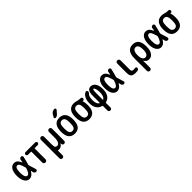

<svg xmlns="http://www.w3.org/2000/svg" viewBox="429 -2594 4641 4641"><g transform="rotate(-45 2750.0 -273.0)"><path d="M217.8 -435.5Q141.6 -435.5 141.6 -259.8Q141.6 -84 217.8 -84Q279.3 -84 324.2 -233.4Q327.1 -244.1 324.2 -255.9Q294.9 -362.3 271 -398.9Q247.1 -435.5 217.8 -435.5ZM201.2 9.8Q126 9.8 78.6 -59.6Q31.2 -128.9 31.2 -259.8Q31.2 -388.7 77.6 -459.5Q124 -530.3 201.2 -530.3Q248 -530.3 282.7 -503.4Q317.4 -476.6 353.5 -400.4Q357.4 -396.5 361.3 -401.4Q363.3 -413.1 367.2 -437.5Q371.1 -461.9 372.1 -469.7Q375 -492.2 392.1 -505.9Q409.2 -519.5 430.7 -519.5Q450.2 -519.5 463.4 -504.4Q476.6 -489.3 471.7 -468.8Q444.3 -342.8 417 -255.9Q414.1 -247.1 418 -235.4Q437.5 -175.8 473.6 -51.8Q478.5 -32.2 466.8 -16.1Q455.1 0 434.6 0Q411.1 0 393.6 -14.6Q376 -29.3 371.1 -51.8Q369.1 -61.5 365.7 -79.6Q362.3 -97.7 361.3 -100.6Q360.4 -103.5 356.9 -103.5Q353.5 -103.5 352.5 -101.6Q289.1 9.8 201.2 9.8Z M585 -431.6Q567.4 -431.6 554.2 -444.8Q541 -458 541 -476.1Q541 -494.1 554.2 -506.8Q567.4 -519.5 585 -519.5H915Q932.6 -519.5 945.8 -506.8Q959 -494.1 959 -476.1Q959 -458 945.8 -444.8Q932.6 -431.6 915 -431.6H817.4Q806.6 -431.6 805.7 -420.9V-55.7Q805.7 -32.2 789.6 -16.1Q773.4 0 750 0Q726.6 0 710.4 -16.6Q694.3 -33.2 694.3 -55.7V-420.9Q694.3 -431.6 682.6 -431.6Z M1059.6 167V-466.8Q1059.6 -489.3 1075.2 -504.4Q1090.8 -519.5 1112.8 -519.5Q1134.8 -519.5 1150.4 -504.4Q1166 -489.3 1166 -466.8V-209Q1166 -131.8 1181.2 -107.9Q1196.3 -84 1238.3 -84Q1279.3 -84 1305.7 -132.3Q1332 -180.7 1332 -276.4V-465.8Q1332 -488.3 1348.1 -503.9Q1364.3 -519.5 1386.2 -519.5Q1408.2 -519.5 1424.3 -503.9Q1440.4 -488.3 1440.4 -465.8V-51.8Q1440.4 -30.3 1424.8 -15.1Q1409.2 0 1387.7 0Q1365.2 0 1351.1 -14.6Q1336.9 -29.3 1335.9 -50.8L1335 -72.3H1334Q1332 -72.3 1332 -71.3Q1286.1 9.8 1208 9.8Q1192.4 9.8 1177.7 6.8Q1166 4.9 1166 15.6V167Q1166 189.5 1150.4 204.6Q1134.8 219.7 1112.8 219.7Q1090.8 219.7 1075.2 204.6Q1059.6 189.5 1059.6 167Z M1825.2 -402.8Q1801.8 -442.4 1750 -442.4Q1698.2 -442.4 1674.8 -402.8Q1651.4 -363.3 1651.4 -260.3Q1651.4 -157.2 1674.8 -117.7Q1698.2 -78.1 1750 -78.1Q1801.8 -78.1 1825.2 -117.7Q1848.6 -157.2 1848.6 -260.3Q1848.6 -363.3 1825.2 -402.8ZM1960 -260.3Q1960 9.8 1750 9.8Q1540 9.8 1540 -260.3Q1540 -530.3 1750 -530.3Q1960 -530.3 1960 -260.3ZM1701.2 -701.2Q1718.8 -731.4 1749.5 -748Q1780.3 -764.6 1815.4 -764.6Q1837.9 -764.6 1845.7 -745.1Q1853.5 -725.6 1839.8 -709L1767.6 -627Q1735.4 -589.8 1684.6 -589.8Q1668.9 -589.8 1661.1 -604.5Q1653.3 -619.1 1661.1 -632.8Z M2320.3 -402.8Q2296.9 -442.4 2245.1 -442.4Q2193.4 -442.4 2169.9 -402.8Q2146.5 -363.3 2146.5 -260.3Q2146.5 -157.2 2169.9 -117.7Q2193.4 -78.1 2245.1 -78.1Q2296.9 -78.1 2320.3 -117.7Q2343.8 -157.2 2343.8 -260.3Q2343.8 -363.3 2320.3 -402.8ZM2245.1 -530.3Q2288.1 -530.3 2335.9 -515.1Q2383.8 -500 2420.9 -500H2448.2Q2465.8 -500 2478.5 -486.8Q2491.2 -473.6 2491.2 -456.1Q2491.2 -438.5 2478.5 -425.3Q2465.8 -412.1 2448.2 -412.1H2430.7H2429.7V-411.1L2430.7 -410.2Q2455.1 -352.5 2455.1 -259.8Q2455.1 9.8 2245.1 9.8Q2035.2 9.8 2035.2 -260.3Q2035.2 -530.3 2245.1 -530.3Z M2801.8 -299.8V-96.7Q2801.8 -92.8 2804.7 -90.8Q2807.6 -88.9 2811.5 -89.8Q2881.8 -127 2881.8 -269.5Q2881.8 -346.7 2865.7 -393.6Q2849.6 -440.4 2830.1 -440.4Q2820.3 -440.4 2814.5 -431.6Q2808.6 -422.9 2805.2 -391.1Q2801.8 -359.4 2801.8 -299.8ZM2686.5 2.9Q2603.5 -16.6 2557.6 -85.4Q2511.7 -154.3 2511.7 -259.8Q2511.7 -363.3 2549.8 -433.1Q2587.9 -502.9 2649.4 -523.4Q2666 -529.3 2680.7 -515.6Q2695.3 -502 2695.3 -483.4Q2695.3 -476.6 2693.4 -469.7Q2691.4 -462.9 2689 -458.5Q2686.5 -454.1 2681.2 -446.8Q2675.8 -439.5 2673.3 -436.5Q2670.9 -433.6 2663.6 -425.8Q2656.2 -418 2655.3 -416Q2618.2 -372.1 2618.2 -259.8Q2618.2 -125 2688.5 -89.8Q2692.4 -88.9 2695.3 -90.8Q2698.2 -92.8 2698.2 -96.7V-328.1Q2698.2 -435.5 2728 -482.9Q2757.8 -530.3 2818.4 -530.3Q2896.5 -530.3 2942.4 -463.4Q2988.3 -396.5 2988.3 -269.5Q2988.3 -157.2 2942.9 -86.9Q2897.5 -16.6 2813.5 2.9Q2802.7 4.9 2801.8 16.6V168Q2801.8 190.4 2787.1 205.1Q2772.5 219.7 2750 219.7Q2727.5 219.7 2712.9 205.1Q2698.2 190.4 2698.2 168V16.6Q2697.3 4.9 2686.5 2.9Z M3217.8 -435.5Q3141.6 -435.5 3141.6 -259.8Q3141.6 -84 3217.8 -84Q3279.3 -84 3324.2 -233.4Q3327.1 -244.1 3324.2 -255.9Q3294.9 -362.3 3271 -398.9Q3247.1 -435.5 3217.8 -435.5ZM3201.2 9.8Q3126 9.8 3078.6 -59.6Q3031.2 -128.9 3031.2 -259.8Q3031.2 -388.7 3077.6 -459.5Q3124 -530.3 3201.2 -530.3Q3248 -530.3 3282.7 -503.4Q3317.4 -476.6 3353.5 -400.4Q3357.4 -396.5 3361.3 -401.4Q3363.3 -413.1 3367.2 -437.5Q3371.1 -461.9 3372.1 -469.7Q3375 -492.2 3392.1 -505.9Q3409.2 -519.5 3430.7 -519.5Q3450.2 -519.5 3463.4 -504.4Q3476.6 -489.3 3471.7 -468.8Q3444.3 -342.8 3417 -255.9Q3414.1 -247.1 3418 -235.4Q3437.5 -175.8 3473.6 -51.8Q3478.5 -32.2 3466.8 -16.1Q3455.1 0 3434.6 0Q3411.1 0 3393.6 -14.6Q3376 -29.3 3371.1 -51.8Q3369.1 -61.5 3365.7 -79.6Q3362.3 -97.7 3361.3 -100.6Q3360.4 -103.5 3356.9 -103.5Q3353.5 -103.5 3352.5 -101.6Q3289.1 9.8 3201.2 9.8Z M3832 9.8Q3738.3 9.8 3703.1 -24.4Q3668 -58.6 3668 -150.4V-464.8Q3668 -488.3 3684.1 -503.9Q3700.2 -519.5 3723.1 -519.5Q3746.1 -519.5 3762.2 -503.9Q3778.3 -488.3 3778.3 -464.8V-169.9Q3778.3 -112.3 3791.5 -96.2Q3804.7 -80.1 3851.6 -80.1Q3874 -80.1 3892.6 -84Q3909.2 -86.9 3923.8 -77.6Q3938.5 -68.4 3938.5 -50.8Q3938.5 -29.3 3925.8 -13.7Q3913.1 2 3892.6 4.9Q3861.3 9.8 3832 9.8Z M4157.2 -264.6V-254.9Q4157.2 -171.9 4184.1 -129.9Q4210.9 -87.9 4254.9 -87.9Q4298.8 -87.9 4325.2 -129.9Q4351.6 -171.9 4351.6 -259.8Q4351.6 -431.6 4254.9 -431.6Q4210.9 -431.6 4184.1 -389.2Q4157.2 -346.7 4157.2 -264.6ZM4049.8 166V-259.8Q4049.8 -529.3 4254.9 -529.8Q4460 -530.3 4460 -259.8Q4460 -126 4412.1 -58.1Q4364.3 9.8 4285.2 9.8Q4205.1 9.8 4161.1 -71.3Q4161.1 -72.3 4159.2 -72.3H4158.2V166Q4158.2 188.5 4142.1 204.1Q4126 219.7 4104 219.7Q4082 219.7 4065.9 204.1Q4049.8 188.5 4049.8 166Z M4717.8 -435.5Q4641.6 -435.5 4641.6 -259.8Q4641.6 -84 4717.8 -84Q4779.3 -84 4824.2 -233.4Q4827.1 -244.1 4824.2 -255.9Q4794.9 -362.3 4771 -398.9Q4747.1 -435.5 4717.8 -435.5ZM4701.2 9.8Q4626 9.8 4578.6 -59.6Q4531.2 -128.9 4531.2 -259.8Q4531.2 -388.7 4577.6 -459.5Q4624 -530.3 4701.2 -530.3Q4748 -530.3 4782.7 -503.4Q4817.4 -476.6 4853.5 -400.4Q4857.4 -396.5 4861.3 -401.4Q4863.3 -413.1 4867.2 -437.5Q4871.1 -461.9 4872.1 -469.7Q4875 -492.2 4892.1 -505.9Q4909.2 -519.5 4930.7 -519.5Q4950.2 -519.5 4963.4 -504.4Q4976.6 -489.3 4971.7 -468.8Q4944.3 -342.8 4917 -255.9Q4914.1 -247.1 4918 -235.4Q4937.5 -175.8 4973.6 -51.8Q4978.5 -32.2 4966.8 -16.1Q4955.1 0 4934.6 0Q4911.1 0 4893.6 -14.6Q4876 -29.3 4871.1 -51.8Q4869.1 -61.5 4865.7 -79.6Q4862.3 -97.7 4861.3 -100.6Q4860.4 -103.5 4856.9 -103.5Q4853.5 -103.5 4852.5 -101.6Q4789.1 9.8 4701.2 9.8Z M5320.3 -402.8Q5296.9 -442.4 5245.1 -442.4Q5193.4 -442.4 5169.9 -402.8Q5146.5 -363.3 5146.5 -260.3Q5146.5 -157.2 5169.9 -117.7Q5193.4 -78.1 5245.1 -78.1Q5296.9 -78.1 5320.3 -117.7Q5343.8 -157.2 5343.8 -260.3Q5343.8 -363.3 5320.3 -402.8ZM5245.1 -530.3Q5288.1 -530.3 5335.9 -515.1Q5383.8 -500 5420.9 -500H5448.2Q5465.8 -500 5478.5 -486.8Q5491.2 -473.6 5491.2 -456.1Q5491.2 -438.5 5478.5 -425.3Q5465.8 -412.1 5448.2 -412.1H5430.7H5429.7V-411.1L5430.7 -410.2Q5455.1 -352.5 5455.1 -259.8Q5455.1 9.8 5245.1 9.8Q5035.2 9.8 5035.2 -260.3Q5035.2 -530.3 5245.1 -530.3Z"/></g></svg>

Font: Rounded-X Mgen+ 2m medium
Style: Regular
Weight: 500
Designer: [Source Han Sans]
Ryoko NISHIZUKA  (kana & ideographs); Paul D. Hunt (Latin, Greek & Cyrillic); Wenlong ZHANG  (bopomofo
Version: Version 1.059.20150602